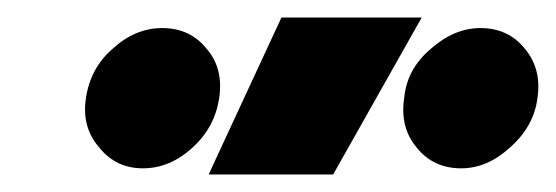

<svg xmlns="http://www.w3.org/2000/svg" viewBox="-20 -771 634 219"><path d="M218 -572H360L461 -751H301ZM165 -739Q134 -739 108 -715Q83 -693 78 -659Q73 -626 93 -603Q112 -579 143 -579Q174 -579 200 -603Q225 -626 230 -659Q235 -693 216 -715Q197 -739 165 -739ZM528 -739Q498 -739 471 -715Q444 -692 441 -659Q436 -626 455 -603Q474 -579 506 -579Q536 -579 562 -603Q589 -627 593 -659Q598 -692 579 -715Q560 -739 528 -739Z"/></svg>

Font: Unageo
Style: ExtraBold-Italic
Weight: 800
Designer: Richard Sepsi
Foundry: Richard Sepsi
Version: Version 2.000